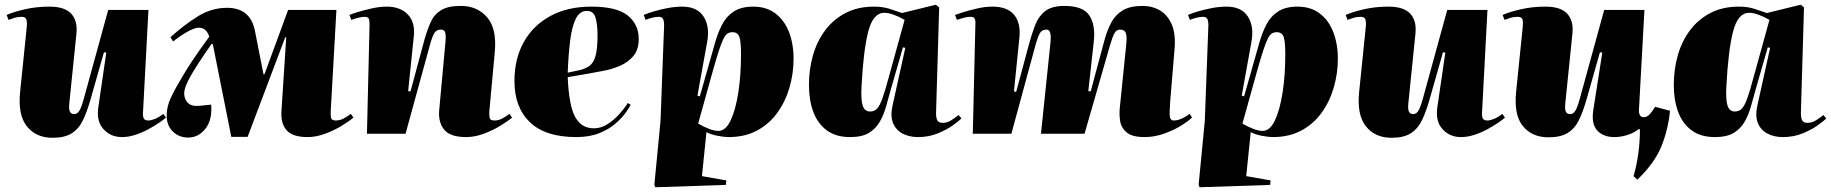

<svg xmlns="http://www.w3.org/2000/svg" viewBox="-20 -565 7734 811"><path d="M8 -502Q38 -515 86 -526Q134 -537 189 -537Q253 -537 280.5 -507.5Q308 -478 303 -425L273 -131Q270 -103 275.5 -93Q281 -83 293 -83Q307 -83 316 -98.5Q325 -114 336 -155L437 -523H607L584 -89Q583 -73 587.5 -64.5Q592 -56 607 -56Q618 -56 635 -63Q652 -70 670 -84L681 -68Q673 -61 653.5 -47.5Q634 -34 607.5 -19.5Q581 -5 552 4.5Q523 14 495 14Q448 14 417.5 -19Q387 -52 395 -110L429 -343L419 -344L363 -147Q348 -94 330.5 -57.5Q313 -21 283 -2Q253 17 202 17Q132 17 93.5 -31.5Q55 -80 65 -177L93 -451Q95 -471 91.5 -482.5Q88 -494 71 -494Q55 -494 42 -490Q29 -486 16 -481Z M1026 13H957L879 -378L874 -380Q846 -340 819 -299Q792 -258 775 -224.5Q758 -191 758 -171Q758 -146 773.5 -130.5Q789 -115 821 -118L872 -123Q877 -58 847.5 -21Q818 16 775 16Q736 16 710 -9.5Q684 -35 684 -78Q684 -115 702.5 -154Q721 -193 752 -244Q772 -278 789 -303.5Q806 -329 823.5 -354Q841 -379 864 -410Q852 -448 820 -448Q787 -448 711 -390L700 -408Q759 -461 816.5 -496.5Q874 -532 939 -532Q1038 -532 1057 -434L1093 -251H1097L1197 -523H1401L1377 -96Q1376 -77 1378.5 -66.5Q1381 -56 1399 -56Q1416 -56 1432.5 -65Q1449 -74 1462 -84L1473 -68Q1456 -54 1424.5 -34.5Q1393 -15 1354.5 -0.5Q1316 14 1279 14Q1215 14 1190 -15.5Q1165 -45 1169 -98L1189 -407L1185 -408Z M2143 -68Q2126 -54 2094.5 -34.5Q2063 -15 2024.5 -0.5Q1986 14 1949 14Q1882 14 1856.5 -17Q1831 -48 1835 -98L1862 -392Q1864 -418 1860 -429Q1856 -440 1842 -440Q1824 -440 1815 -426Q1806 -412 1794 -368L1693 0H1530L1541 -462Q1541 -474 1538.5 -484Q1536 -494 1519 -494Q1509 -494 1493.5 -490Q1478 -486 1464 -481L1456 -502Q1465 -506 1491 -514Q1517 -522 1550.5 -529.5Q1584 -537 1613 -537Q1671 -537 1702.5 -504Q1734 -471 1728 -413L1704 -180L1714 -179L1773 -398Q1785 -440 1799.5 -472Q1814 -504 1843 -522Q1872 -540 1927 -540Q1996 -540 2037.5 -492Q2079 -444 2070 -346L2047 -96Q2046 -77 2048.5 -66.5Q2051 -56 2069 -56Q2086 -56 2102.5 -65Q2119 -74 2132 -84Z M2478 -537Q2585 -537 2631.5 -499.5Q2678 -462 2678 -400Q2678 -355 2655 -328Q2632 -301 2597.5 -286.5Q2563 -272 2527 -265.5Q2491 -259 2465 -254L2378 -239Q2383 -119 2409.5 -71Q2436 -23 2488 -23Q2518 -23 2544.5 -39.5Q2571 -56 2593.5 -80.5Q2616 -105 2632 -130L2644 -122Q2639 -112 2623.5 -90Q2608 -68 2581 -44Q2554 -20 2512.5 -3Q2471 14 2414 14Q2284 14 2218.5 -48.5Q2153 -111 2153 -223Q2153 -316 2192 -386.5Q2231 -457 2304 -497Q2377 -537 2478 -537ZM2504 -417Q2504 -459 2496 -489Q2488 -519 2459 -519Q2429 -519 2412.5 -486.5Q2396 -454 2388.5 -395Q2381 -336 2378 -258L2425 -268Q2452 -274 2469.5 -286.5Q2487 -299 2495.5 -329Q2504 -359 2504 -417Z M2785 -453Q2786 -470 2782 -482Q2778 -494 2762 -494Q2749 -494 2732.5 -489.5Q2716 -485 2707 -481L2699 -502Q2715 -509 2742 -517Q2769 -525 2800.5 -531Q2832 -537 2862 -537Q2925 -537 2952 -495Q2979 -453 2967 -388L2926 -161L2936 -158L2971 -281Q2986 -332 2998.5 -378Q3011 -424 3029.5 -460Q3048 -496 3079.5 -516.5Q3111 -537 3162 -537Q3217 -537 3255 -508.5Q3293 -480 3312.5 -430Q3332 -380 3332 -317Q3332 -255 3315 -196Q3298 -137 3264 -89.5Q3230 -42 3178.5 -14Q3127 14 3057 14Q3039 14 3010.5 8.5Q2982 3 2964 -7L2945 179L3048 197L3046 216L2748 226L2744 215L2770 -54ZM3074 -429Q3063 -429 3054 -424Q3045 -419 3036.5 -402.5Q3028 -386 3017 -352.5Q3006 -319 2990 -262L2929 -43Q2953 -29 2975.5 -20.5Q2998 -12 3014 -12Q3045 -12 3066 -56Q3087 -100 3098.5 -173.5Q3110 -247 3110 -336Q3110 -387 3103.5 -408Q3097 -429 3074 -429Z M3934 -94Q3933 -72 3938 -59Q3943 -46 3962 -46Q3981 -46 3999.5 -58Q4018 -70 4029 -79L4041 -65Q4032 -55 4005.5 -36Q3979 -17 3941 -1.5Q3903 14 3858 14Q3821 14 3793 -0.5Q3765 -15 3752.5 -44.5Q3740 -74 3750 -119L3804 -363L3794 -365L3743 -188Q3733 -152 3723 -116Q3713 -80 3696 -50.5Q3679 -21 3650 -3.5Q3621 14 3571 14Q3510 14 3471.5 -15Q3433 -44 3415 -93.5Q3397 -143 3397 -206Q3397 -272 3414 -331.5Q3431 -391 3465.5 -437Q3500 -483 3551.5 -510Q3603 -537 3672 -537Q3708 -537 3736.5 -528Q3765 -519 3790 -510L3933 -545L3947 -534ZM3655 -94Q3673 -94 3684.5 -106Q3696 -118 3707.5 -150Q3719 -182 3735 -242L3801 -481Q3777 -495 3754.5 -503Q3732 -511 3715 -511Q3668 -511 3647.5 -432Q3627 -353 3619 -199Q3616 -144 3624 -119Q3632 -94 3655 -94Z M4417 -384Q4423 -440 4401 -440Q4382 -440 4373 -426Q4364 -412 4351 -364L4252 0H4089L4100 -462Q4101 -480 4096.5 -487Q4092 -494 4081 -494Q4068 -494 4055 -491Q4042 -488 4022 -481L4014 -502Q4024 -506 4050 -514Q4076 -522 4109 -529.5Q4142 -537 4172 -537Q4235 -537 4263.5 -502.5Q4292 -468 4286 -407L4263 -180L4272 -176L4326 -377Q4338 -421 4352 -458Q4366 -495 4394 -517.5Q4422 -540 4476 -540Q4555 -540 4581.5 -499.5Q4608 -459 4600 -389L4577 -180L4587 -179L4646 -398Q4657 -438 4674 -470Q4691 -502 4722 -521Q4753 -540 4806 -540Q4847 -540 4879.5 -521Q4912 -502 4929.5 -461.5Q4947 -421 4941 -355L4923 -139Q4919 -87 4921.5 -71.5Q4924 -56 4938 -56Q4967 -56 5005 -84L5015 -69Q5002 -55 4970 -35Q4938 -15 4897 -0.5Q4856 14 4816 14Q4762 14 4739 -5.5Q4716 -25 4711.5 -53.5Q4707 -82 4710 -110L4737 -375Q4741 -411 4735.5 -425.5Q4730 -440 4711 -440Q4696 -440 4687.5 -425Q4679 -410 4667 -368L4561 0H4377Z M5084 -453Q5085 -470 5081 -482Q5077 -494 5061 -494Q5048 -494 5031.5 -489.5Q5015 -485 5006 -481L4998 -502Q5014 -509 5041 -517Q5068 -525 5099.5 -531Q5131 -537 5161 -537Q5224 -537 5251 -495Q5278 -453 5266 -388L5225 -161L5235 -158L5270 -281Q5285 -332 5297.5 -378Q5310 -424 5328.5 -460Q5347 -496 5378.5 -516.5Q5410 -537 5461 -537Q5516 -537 5554 -508.5Q5592 -480 5611.5 -430Q5631 -380 5631 -317Q5631 -255 5614 -196Q5597 -137 5563 -89.5Q5529 -42 5477.5 -14Q5426 14 5356 14Q5338 14 5309.5 8.5Q5281 3 5263 -7L5244 179L5347 197L5345 216L5047 226L5043 215L5069 -54ZM5373 -429Q5362 -429 5353 -424Q5344 -419 5335.5 -402.5Q5327 -386 5316 -352.5Q5305 -319 5289 -262L5228 -43Q5252 -29 5274.5 -20.5Q5297 -12 5313 -12Q5344 -12 5365 -56Q5386 -100 5397.5 -173.5Q5409 -247 5409 -336Q5409 -387 5402.5 -408Q5396 -429 5373 -429Z M5664 -502Q5694 -515 5742 -526Q5790 -537 5845 -537Q5909 -537 5936.5 -507.5Q5964 -478 5959 -425L5929 -131Q5926 -103 5931.5 -93Q5937 -83 5949 -83Q5963 -83 5972 -98.5Q5981 -114 5992 -155L6093 -523H6263L6240 -89Q6239 -73 6243.5 -64.5Q6248 -56 6263 -56Q6274 -56 6291 -63Q6308 -70 6326 -84L6337 -68Q6329 -61 6309.5 -47.5Q6290 -34 6263.5 -19.5Q6237 -5 6208 4.5Q6179 14 6151 14Q6104 14 6073.5 -19Q6043 -52 6051 -110L6085 -343L6075 -344L6019 -147Q6004 -94 5986.5 -57.5Q5969 -21 5939 -2Q5909 17 5858 17Q5788 17 5749.5 -31.5Q5711 -80 5721 -177L5749 -451Q5751 -471 5747.5 -482.5Q5744 -494 5727 -494Q5711 -494 5698 -490Q5685 -486 5672 -481Z M6327 -502Q6357 -515 6405 -526Q6453 -537 6508 -537Q6572 -537 6599.5 -507.5Q6627 -478 6622 -425L6592 -131Q6589 -103 6594 -93Q6599 -83 6612 -83Q6626 -83 6635 -98.5Q6644 -114 6655 -155L6756 -523H6926L6903 -103Q6901 -70 6923 -70Q6937 -70 6948.5 -82.5Q6960 -95 6971 -114L7034 -97Q7027 -21 6998.5 51Q6970 123 6896 194L6880 179Q6893 135 6900 84.5Q6907 34 6907 -18L6902 -20Q6883 -4 6854.5 5Q6826 14 6799 14Q6752 14 6726.5 -14Q6701 -42 6710 -100L6748 -343L6738 -344L6682 -147Q6667 -94 6649.5 -58Q6632 -22 6602 -3.5Q6572 15 6521 15Q6451 15 6412.5 -32.5Q6374 -80 6384 -177L6412 -451Q6414 -471 6411 -482.5Q6408 -494 6390 -494Q6374 -494 6361 -490Q6348 -486 6335 -481Z M7587 -94Q7586 -72 7591 -59Q7596 -46 7615 -46Q7634 -46 7652.5 -58Q7671 -70 7682 -79L7694 -65Q7685 -55 7658.5 -36Q7632 -17 7594 -1.5Q7556 14 7511 14Q7474 14 7446 -0.5Q7418 -15 7405.5 -44.5Q7393 -74 7403 -119L7457 -363L7447 -365L7396 -188Q7386 -152 7376 -116Q7366 -80 7349 -50.5Q7332 -21 7303 -3.5Q7274 14 7224 14Q7163 14 7124.5 -15Q7086 -44 7068 -93.5Q7050 -143 7050 -206Q7050 -272 7067 -331.5Q7084 -391 7118.5 -437Q7153 -483 7204.5 -510Q7256 -537 7325 -537Q7361 -537 7389.5 -528Q7418 -519 7443 -510L7586 -545L7600 -534ZM7308 -94Q7326 -94 7337.5 -106Q7349 -118 7360.5 -150Q7372 -182 7388 -242L7454 -481Q7430 -495 7407.5 -503Q7385 -511 7368 -511Q7321 -511 7300.5 -432Q7280 -353 7272 -199Q7269 -144 7277 -119Q7285 -94 7308 -94Z"/></svg>

Font: Literata 72pt Black
Style: Italic
Weight: 900
Italic angle: -2°
Designer: Latin by Veronika Burian and Jose Scaglione. Greek by Irene Vlachou. Cyrillic by Vera Evstafieva
Foundry: TypeTogether
Version: Version 3.002